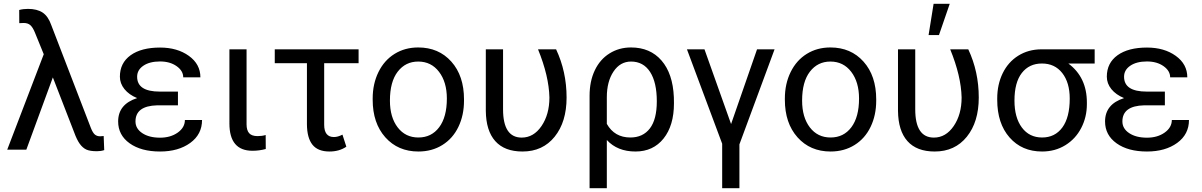

<svg xmlns="http://www.w3.org/2000/svg" viewBox="-20 -788 6330 1011"><path d="M127.4 -741.2Q175.3 -741.2 204.6 -721.7Q233.9 -702.1 250 -655.8L458.5 -114.3Q468.3 -89.4 479.2 -79.8Q490.2 -70.3 507.3 -70.3L525.9 -71.8L528.8 2.4Q511.2 8.3 490.7 8.3Q453.1 8.3 434.1 -0.7Q415 -9.8 399.9 -30.8Q384.8 -51.8 370.6 -90.8L258.3 -380.4L118.7 0H18.1L210.4 -502.4L163.6 -617.2Q152.3 -644.5 139.4 -655.8Q126.5 -667 104.5 -667L81.5 -666L81.1 -735.4Q101.6 -741.2 127.4 -741.2Z M693.4 -148.4Q693.4 -110.8 729.2 -86.9Q765.1 -63 822.8 -63Q877.9 -63 915.8 -89.8Q953.6 -116.7 953.6 -156.2H1043.9Q1043.9 -80.6 981.7 -35.4Q919.4 9.8 822.8 9.8Q723.1 9.8 662.6 -33.4Q602.1 -76.7 602.1 -148.4Q602.1 -239.3 702.1 -271.5Q659.2 -289.1 635.3 -318.8Q611.3 -348.6 611.3 -384.3Q611.3 -456.5 667.7 -497.1Q724.1 -537.6 822.8 -537.6Q913.6 -537.6 974.4 -493.9Q1035.2 -450.2 1035.2 -380.9H944.8Q944.8 -415 909.9 -439.7Q875 -464.4 822.8 -464.4Q768.1 -464.4 735.1 -442.1Q702.1 -419.9 702.1 -383.8Q702.1 -305.7 821.3 -305.7H917V-233.4H807.6Q693.4 -230.5 693.4 -148.4Z M1278.3 -528.3V-133.3Q1278.3 -102.5 1291.7 -86.9Q1305.2 -71.3 1336.4 -71.3Q1359.9 -71.3 1378.9 -77.1L1379.4 -3.4Q1345.2 5.9 1309.6 5.9Q1188 5.9 1188 -137.7V-528.3Z M1868.2 -455.1H1687V-131.3Q1687 -66.4 1738.3 -66.4Q1759.3 -66.4 1783.2 -79.1L1803.7 -15.6Q1766.6 9.8 1714.8 9.8Q1653.8 9.8 1625.2 -26.1Q1596.7 -62 1596.2 -133.3V-455.1H1426.8V-528.3H1868.2Z M1942.4 -269Q1942.4 -346.7 1972.9 -408.7Q2003.4 -470.7 2057.9 -504.4Q2112.3 -538.1 2182.1 -538.1Q2290 -538.1 2356.7 -463.4Q2423.3 -388.7 2423.3 -264.6V-258.3Q2423.3 -181.2 2393.8 -119.9Q2364.3 -58.6 2309.3 -24.4Q2254.4 9.8 2183.1 9.8Q2075.7 9.8 2009 -64.9Q1942.4 -139.6 1942.4 -262.7ZM2033.2 -258.3Q2033.2 -170.4 2074 -117.2Q2114.7 -64 2183.1 -64Q2252 -64 2292.5 -117.9Q2333 -171.9 2333 -269Q2333 -356 2291.7 -409.9Q2250.5 -463.9 2182.1 -463.9Q2115.2 -463.9 2074.2 -410.6Q2033.2 -357.4 2033.2 -258.3Z M2628.9 -528.3V-212.4Q2628.9 -63.5 2727.1 -63.5Q2790 -63.5 2831.5 -124.5Q2873 -185.5 2873 -274.4Q2870.6 -387.2 2813 -528.3H2908.2Q2963.4 -410.6 2963.4 -274.4Q2963.4 -146 2900.6 -68.1Q2837.9 9.8 2731.4 9.8Q2636.7 9.8 2587.9 -44.9Q2539.1 -99.6 2538.1 -204.6V-528.3Z M3302.7 -538.1Q3403.8 -538.1 3463.4 -469.2Q3522.9 -400.4 3528.3 -276.4L3528.8 -244.1Q3528.8 -127 3474.1 -58.6Q3419.4 9.8 3326.2 9.8Q3231 9.8 3175.3 -50.8V203.1H3084.5V-283.2Q3084.5 -360.4 3112.1 -418Q3139.6 -475.6 3189.7 -506.8Q3239.7 -538.1 3302.7 -538.1ZM3175.3 -135.7Q3215.8 -64 3299.3 -64Q3365.2 -64 3401.9 -111.6Q3438.5 -159.2 3438.5 -254.4Q3438.5 -354.5 3403.1 -409.2Q3367.7 -463.9 3302.7 -463.9Q3245.6 -463.9 3210.4 -411.1Q3175.3 -358.4 3175.3 -275.9Z M3829.6 -134.8 3966.3 -528.3H4058.6L3873.5 -27.8V203.1H3782.7V-31.2L3597.2 -528.3H3689.5Z M4112.8 -269Q4112.8 -346.7 4143.3 -408.7Q4173.8 -470.7 4228.3 -504.4Q4282.7 -538.1 4352.5 -538.1Q4460.4 -538.1 4527.1 -463.4Q4593.8 -388.7 4593.8 -264.6V-258.3Q4593.8 -181.2 4564.2 -119.9Q4534.7 -58.6 4479.7 -24.4Q4424.8 9.8 4353.5 9.8Q4246.1 9.8 4179.4 -64.9Q4112.8 -139.6 4112.8 -262.7ZM4203.6 -258.3Q4203.6 -170.4 4244.4 -117.2Q4285.2 -64 4353.5 -64Q4422.4 -64 4462.9 -117.9Q4503.4 -171.9 4503.4 -269Q4503.4 -356 4462.2 -409.9Q4420.9 -463.9 4352.5 -463.9Q4285.6 -463.9 4244.6 -410.6Q4203.6 -357.4 4203.6 -258.3Z M4799.3 -528.3V-212.4Q4799.3 -63.5 4897.5 -63.5Q4960.4 -63.5 5002 -124.5Q5043.5 -185.5 5043.5 -274.4Q5041 -387.2 4983.4 -528.3H5078.6Q5133.8 -410.6 5133.8 -274.4Q5133.8 -146 5071 -68.1Q5008.3 9.8 4901.9 9.8Q4807.1 9.8 4758.3 -44.9Q4709.5 -99.6 4708.5 -204.6V-528.3ZM4896 -768.1H4981L4924.3 -603.5H4869.6Z M5744.1 -453.6H5605.5Q5703.1 -381.3 5703.1 -248V-239.7Q5703.1 -171.4 5673.3 -114Q5643.6 -56.6 5589.6 -23.4Q5535.6 9.8 5467.3 9.8Q5360.8 9.8 5295.9 -64.2Q5231 -138.2 5231 -262.7V-269Q5231 -343.3 5259.8 -402.3Q5288.6 -461.4 5341.6 -494.6Q5394.5 -527.8 5462.9 -528.3H5744.1ZM5321.8 -258.3Q5321.8 -168.9 5360.8 -116.5Q5399.9 -64 5467.3 -64Q5535.2 -64 5574 -116.9Q5612.8 -169.9 5612.8 -269Q5612.8 -353 5573.5 -403.3Q5534.2 -453.6 5466.3 -453.6Q5399.4 -453.6 5360.6 -403.8Q5321.8 -354 5321.8 -258.3Z M5890.1 -148.4Q5890.1 -110.8 5926 -86.9Q5961.9 -63 6019.5 -63Q6074.7 -63 6112.5 -89.8Q6150.4 -116.7 6150.4 -156.2H6240.7Q6240.7 -80.6 6178.5 -35.4Q6116.2 9.8 6019.5 9.8Q5919.9 9.8 5859.4 -33.4Q5798.8 -76.7 5798.8 -148.4Q5798.8 -239.3 5898.9 -271.5Q5856 -289.1 5832 -318.8Q5808.1 -348.6 5808.1 -384.3Q5808.1 -456.5 5864.5 -497.1Q5920.9 -537.6 6019.5 -537.6Q6110.4 -537.6 6171.1 -493.9Q6231.9 -450.2 6231.9 -380.9H6141.6Q6141.6 -415 6106.7 -439.7Q6071.8 -464.4 6019.5 -464.4Q5964.8 -464.4 5931.9 -442.1Q5898.9 -419.9 5898.9 -383.8Q5898.9 -305.7 6018.1 -305.7H6113.8V-233.4H6004.4Q5890.1 -230.5 5890.1 -148.4Z"/></svg>

Font: Roboto-ThirdPerson-AD3FC
Style: ThirdPerson-AD3FC
Weight: 400
Designer: Google
Version: Version 2.137; 2017